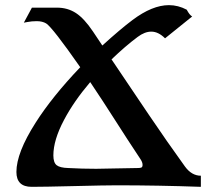

<svg xmlns="http://www.w3.org/2000/svg" viewBox="-20 -723 797 743"><path d="M757.3 0Q592.3 -5.9 431.2 -5.9Q387.2 -5.9 267.8 -2.9Q148.4 0 102.5 0Q43.5 0 43.5 -57.6Q43.5 -131.8 117.7 -248Q181.2 -348.1 290.5 -462.9Q183.1 -616.7 158.7 -632.3Q144 -641.1 122.1 -641.1Q102.5 -641.1 85.4 -637.7Q79.6 -636.2 72.3 -635.3L103.5 -693.4H200.7Q241.7 -693.4 273.7 -672.6Q305.7 -651.9 339.8 -601.1Q363.3 -564.9 376 -546.9Q446.3 -610.8 492.7 -645.5Q569.3 -703.1 633.8 -703.1Q669.4 -703.1 702.6 -685.5Q713.4 -665 723.6 -659.2L618.7 -574.7Q592.8 -600.6 565.4 -600.6Q540 -600.6 512.7 -580.1Q464.8 -544.4 411.6 -493.2Q483.9 -385.7 554.9 -280.5Q626 -175.3 695.8 -78.6Q721.7 -43 757.3 -43ZM352.1 -69.8Q378.9 -69.8 431.6 -71.3Q484.4 -72.8 514.2 -72.8Q522.5 -72.8 527.1 -74.7Q531.7 -76.7 531.7 -85Q531.7 -95.2 523.4 -107.4Q473.1 -183.1 426 -257.1Q378.9 -331.1 329.1 -405.3Q265.6 -330.6 228 -259.3Q186.5 -181.2 186.5 -121.6Q186.5 -93.8 199.2 -83.7Q211.9 -73.7 243.7 -72.8Q297.9 -69.8 352.1 -69.8Z"/></svg>

Font: Kelvinch
Style: Bold
Weight: 700
Designer: Paul James Miller
Foundry: High-Logic / Made with FontCreator
Version: Version 3.501;March 28, 2021;FontCreator 13.0.0.2683 64-bit